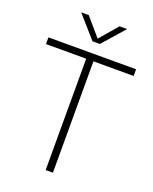

<svg xmlns="http://www.w3.org/2000/svg" viewBox="-170 -1038 904 1131"><g transform="rotate(20 282.0 -472.0)"><path d="M259 0V-698H7V-740H556.5V-698H304.5V0ZM259 -807 138 -944.5H185.5L282 -832L378.5 -944.5H426L305 -807Z"/></g></svg>

Font: Encode Sans XLt
Style: Regular
Weight: 200
Designer: Multiple Designers
Foundry: Impallari Type
Version: Version 3.002; ttfautohint (v1.8.3) -l 8 -r 50 -G 200 -x 14 